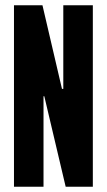

<svg xmlns="http://www.w3.org/2000/svg" viewBox="-20 -708 405 728"><path d="M33 0V-688H141L215 -371H220V-688H332V0H229L148 -343H145V0Z"/></svg>

Font: Saira UltraCondensed ExtraBold
Style: Regular
Weight: 800
Width: 1
Designer: Hector Gatti with collaboration of the Omnibus-Type team
Foundry: Omnibus-Type
Version: Version 1.101